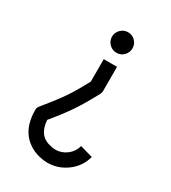

<svg xmlns="http://www.w3.org/2000/svg" viewBox="-173 -788 778 876"><g transform="rotate(30 215.5 -350.0)"><path d="M220 0Q276 -1 321 -35Q366 -69 381 -124L314 -143Q305 -110 278.5 -90Q252 -70 219 -70Q210 -70 201 -72Q161 -79 142 -103Q123 -127 120 -169Q172 -232 202.5 -277.5Q233 -323 271 -394Q275 -402 275 -411V-538H205V-420Q169 -352 140.5 -310.5Q112 -269 58 -203Q50 -194 50 -181Q50 -105 87 -59Q105 -37 131 -22.5Q157 -8 188 -3Q203 0 218 0Q219 0 220 0ZM202 -684Q186 -668 186 -646Q186 -624 202 -608Q218 -592 240.5 -592Q263 -592 278.5 -608Q294 -624 294 -646Q294 -668 278.5 -684Q263 -700 240.5 -700Q218 -700 202 -684Z"/></g></svg>

Font: Sakbunderan
Style: Regular
Weight: 400
Version: Version 1.00